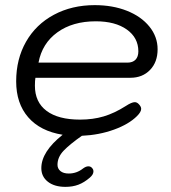

<svg xmlns="http://www.w3.org/2000/svg" viewBox="-20 -520 668 748"><path d="M118 -217Q116 -206 116 -186Q116 -122 161.5 -88Q207 -54 292 -54Q342 -54 384 -66.5Q426 -79 470 -107Q493 -122 505 -122Q513 -122 520 -115Q530 -105 530 -96Q530 -84 514 -68Q482 -36 424 -15Q366 6 299 9Q252 42 228 67Q204 92 204 122Q204 137 215.5 146.5Q227 156 248 156Q279 156 304 136Q315 128 324 128Q334 128 339 135Q344 140 344 148Q344 160 330 172Q308 191 285.5 199.5Q263 208 235 208Q192 208 166.5 188Q141 168 141 135Q141 71 224 5Q137 -9 90 -63Q43 -117 43 -203Q43 -290 81.5 -357.5Q120 -425 190 -462.5Q260 -500 349 -500Q419 -500 474.5 -478Q530 -456 562 -416.5Q594 -377 594 -328Q594 -278 564.5 -247.5Q535 -217 488 -217ZM130 -276H476Q497 -276 508 -287.5Q519 -299 519 -320Q519 -373 474 -405Q429 -437 353 -437Q263 -437 203.5 -394Q144 -351 130 -276Z"/></svg>

Font: Kodchasan
Style: Italic
Weight: 400
Italic angle: -10°
Version: Version 1.000; ttfautohint (v1.6)